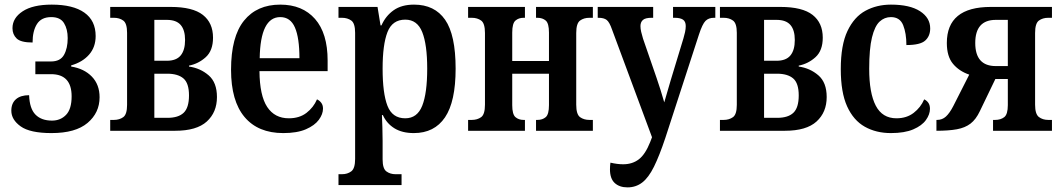

<svg xmlns="http://www.w3.org/2000/svg" viewBox="-20 -566 4593 831"><path d="M203 10Q110 10 69.5 -19Q29 -48 29 -87Q29 -119 49 -136.5Q69 -154 106 -154Q108 -96 133.5 -70Q159 -44 205 -44Q242 -44 266 -69Q290 -94 290 -149Q290 -245 201 -245H133V-300H201Q241 -300 257 -328.5Q273 -357 273 -401Q273 -440 257 -466Q241 -492 202 -492Q159 -492 140 -462Q121 -432 121 -382Q70 -382 52 -399.5Q34 -417 34 -444Q34 -488 78 -517Q122 -546 204 -546Q296 -546 345 -511.5Q394 -477 394 -410Q394 -362 365.5 -329.5Q337 -297 288 -283V-278Q344 -269 377.5 -234.5Q411 -200 411 -145Q411 -78 359 -34Q307 10 203 10Z M457 0V-47H473Q497 -47 513.5 -59Q530 -71 530 -112V-424Q530 -465 513.5 -477Q497 -489 473 -489H457V-536H719Q814 -536 858 -501.5Q902 -467 902 -403Q902 -347 870.5 -318.5Q839 -290 798 -282V-278Q847 -271 883 -240Q919 -209 919 -146Q919 -80 875 -40Q831 0 738 0ZM648 -303H702Q743 -303 762 -326Q781 -349 781 -393Q781 -436 762 -458Q743 -480 702 -480H648ZM648 -56H705Q752 -56 775 -78Q798 -100 798 -153Q798 -206 774 -226.5Q750 -247 704 -247H648Z M1206 10Q1097 10 1038.5 -59.5Q980 -129 980 -264Q980 -407 1036 -476.5Q1092 -546 1193 -546Q1289 -546 1343.5 -484Q1398 -422 1398 -304V-258H1103Q1104 -152 1136.5 -103Q1169 -54 1230 -54Q1276 -54 1306.5 -77.5Q1337 -101 1352 -136Q1363 -131 1370.5 -121Q1378 -111 1378 -96Q1378 -72 1360 -47.5Q1342 -23 1304 -6.5Q1266 10 1206 10ZM1276 -314Q1276 -402 1256.5 -447Q1237 -492 1193 -492Q1107 -492 1104 -314Z M1445 235V188H1460Q1484 188 1500.5 175.5Q1517 163 1517 122V-424Q1517 -465 1500.5 -477Q1484 -489 1460 -489H1445V-536H1614L1627 -456H1631Q1649 -497 1683.5 -521.5Q1718 -546 1772 -546Q1861 -546 1906.5 -480.5Q1952 -415 1952 -269Q1952 -126 1906 -58Q1860 10 1771 10Q1721 10 1687.5 -10.5Q1654 -31 1637 -68H1633Q1634 -45 1635 -15Q1636 15 1636 43V124Q1636 164 1652.5 176Q1669 188 1692 188H1718V235ZM1734 -54Q1786 -54 1807.5 -108.5Q1829 -163 1829 -269Q1829 -373 1807.5 -427Q1786 -481 1734 -481Q1678 -481 1657 -427Q1636 -373 1636 -269Q1636 -162 1657 -108Q1678 -54 1734 -54Z M2006 0V-47H2022Q2046 -47 2062.5 -59Q2079 -71 2079 -113V-423Q2079 -465 2062.5 -477Q2046 -489 2022 -489H2006V-536H2252V-489H2246Q2225 -489 2211 -477Q2197 -465 2197 -425V-302H2356V-425Q2356 -465 2342 -477Q2328 -489 2306 -489H2300V-536H2546V-489H2531Q2507 -489 2490.5 -477Q2474 -465 2474 -423V-113Q2474 -71 2490.5 -59Q2507 -47 2531 -47H2546V0H2300V-47H2306Q2328 -47 2342 -59Q2356 -71 2356 -111V-247H2197V-111Q2197 -71 2211 -59Q2225 -47 2246 -47H2252V0Z M2696 245Q2661 245 2640.5 226Q2620 207 2620 167Q2620 153 2622 138Q2652 145 2677 145Q2717 145 2745 123.5Q2773 102 2794 49L2802 28L2629 -438Q2618 -470 2606 -479.5Q2594 -489 2570 -489H2567V-536H2807V-489H2800Q2773 -489 2762.5 -479.5Q2752 -470 2752 -453Q2752 -442 2755 -428.5Q2758 -415 2763 -399L2822 -228Q2831 -201 2838.5 -178Q2846 -155 2855 -123Q2864 -154 2870 -174.5Q2876 -195 2883 -219L2938 -400Q2942 -413 2945 -427Q2948 -441 2948 -453Q2948 -473 2936 -481Q2924 -489 2900 -489H2893V-536H3076V-489H3070Q3047 -489 3033.5 -475.5Q3020 -462 3005 -416L2860 30Q2834 108 2810.5 155.5Q2787 203 2759.5 224Q2732 245 2696 245Z M3096 0V-47H3112Q3136 -47 3152.5 -59Q3169 -71 3169 -112V-424Q3169 -465 3152.5 -477Q3136 -489 3112 -489H3096V-536H3358Q3453 -536 3497 -501.5Q3541 -467 3541 -403Q3541 -347 3509.5 -318.5Q3478 -290 3437 -282V-278Q3486 -271 3522 -240Q3558 -209 3558 -146Q3558 -80 3514 -40Q3470 0 3377 0ZM3287 -303H3341Q3382 -303 3401 -326Q3420 -349 3420 -393Q3420 -436 3401 -458Q3382 -480 3341 -480H3287ZM3287 -56H3344Q3391 -56 3414 -78Q3437 -100 3437 -153Q3437 -206 3413 -226.5Q3389 -247 3343 -247H3287Z M3836 10Q3772 10 3723 -17.5Q3674 -45 3646.5 -105.5Q3619 -166 3619 -267Q3619 -371 3648 -432Q3677 -493 3726 -519.5Q3775 -546 3836 -546Q3918 -546 3962 -517.5Q4006 -489 4006 -443Q4006 -410 3984.5 -390.5Q3963 -371 3903 -371Q3903 -422 3889 -457Q3875 -492 3836 -492Q3808 -492 3787 -472.5Q3766 -453 3754 -404Q3742 -355 3742 -268Q3742 -163 3770.5 -108.5Q3799 -54 3860 -54Q3904 -54 3934.5 -77.5Q3965 -101 3980 -136Q3991 -131 3998 -121Q4005 -111 4005 -95Q4005 -71 3987.5 -46.5Q3970 -22 3932.5 -6Q3895 10 3836 10Z M4033 0V-47H4036Q4058 -47 4074 -61.5Q4090 -76 4106 -107L4175 -243Q4131 -258 4104.5 -290Q4078 -322 4078 -380Q4078 -536 4268 -536H4533V-489H4517Q4493 -489 4476.5 -477Q4460 -465 4460 -423V-113Q4460 -72 4476.5 -59.5Q4493 -47 4517 -47H4533V0H4278V-47H4287Q4311 -47 4326.5 -59Q4342 -71 4342 -111V-224H4288L4221 -85Q4204 -49 4180.5 -31Q4157 -13 4121.5 -6.5Q4086 0 4033 0ZM4290 -280H4342V-480H4290Q4201 -480 4201 -380Q4201 -280 4290 -280Z"/></svg>

Font: Noto Serif Condensed SemiBold
Style: Regular
Weight: 600
Width: 3
Designer: Monotype Design Team
Foundry: Monotype Imaging Inc.
Version: Version 2.013